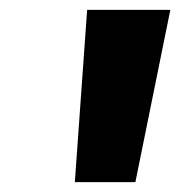

<svg xmlns="http://www.w3.org/2000/svg" viewBox="-20 -917 366 390"><path d="M157 -897 132 -547H255L326 -897Z"/></svg>

Font: Chaingun
Style: Ita
Weight: 400
Version: Version 0.91